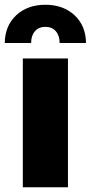

<svg xmlns="http://www.w3.org/2000/svg" viewBox="-35 -788 382 808"><path d="M61 -542H251V0H61ZM156 -768Q231 -768 278.5 -724Q326 -680 327 -607H216Q216 -638 200 -656.5Q184 -675 156 -675Q128 -675 112 -656.5Q96 -638 96 -607H-15Q-14 -680 33.5 -724Q81 -768 156 -768Z"/></svg>

Font: Idrija
Style: Regular
Weight: 800
Designer: Julieta Ulanovsky
Foundry: Julieta Ulanovsky
Version: Version 7.200